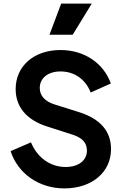

<svg xmlns="http://www.w3.org/2000/svg" viewBox="-20 -1035 687 1067"><path d="M338 12C491 12 597 -78 597 -206C597 -306 538 -374 419 -412L282 -455C228 -472 201 -505 201 -546C201 -601 247 -638 316 -638C393 -638 455 -595 484 -521L596 -571C556 -683 450 -757 316 -757C169 -757 67 -668 67 -540C67 -442 126 -369 242 -332L385 -286C437 -269 463 -242 463 -198C463 -143 416 -107 345 -107C260 -107 188 -158 152 -244L39 -195C79 -71 196 12 338 12ZM255 -842H384L490 -1015H320Z"/></svg>

Font: Mluvka
Style: Bold
Weight: 700
Designer: Modified by Jiří Krblich, Original typeface by Gumpita Rahayu
Foundry: Gumpita Rahayu & Jiří Krblich
Version: Version 2.000;Glyphs 3.1.1 (3134)